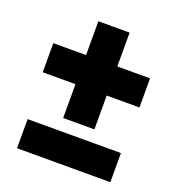

<svg xmlns="http://www.w3.org/2000/svg" viewBox="-120 -745 781 843"><g transform="rotate(20 270.5 -323.0)"><path d="M343 -646H197V-488H44V-352H197V-194H343V-352H496V-488H343ZM52 0H488V-136H52Z"/></g></svg>

Font: Fira Sans ExtraBold
Style: Regular
Weight: 800
Designer: bBox Type GmbH & Carrois Corporate GbR & Edenspiekermann AG
Foundry: bBox Type GmbH & Carrois Corporate GbR & Edenspiekermann AG
Version: Version 4.300;PS 004.300;hotconv 1.0.88;makeotf.lib2.5.64775